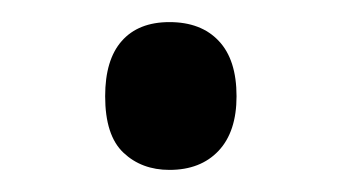

<svg xmlns="http://www.w3.org/2000/svg" viewBox="-20 -138 306 172"><path d="M74.2 -51.8Q74.2 -84.5 89.1 -101.3Q104 -118.2 131.8 -118.2Q160.2 -118.2 176 -101.3Q191.9 -84.5 191.9 -51.8Q191.9 -20 175.8 -2.9Q159.7 14.2 131.8 14.2Q106.9 14.2 90.6 -1.2Q74.2 -16.6 74.2 -51.8Z"/></svg>

Font: f0_46866 
Style: Regular
Weight: 400
Foundry: Ascender Corporation
Version: Version 1.10